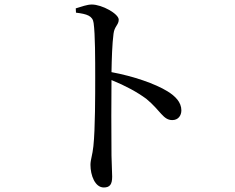

<svg xmlns="http://www.w3.org/2000/svg" viewBox="-20 -787 1040 849"><path d="M315 -750 316 -731C365 -725 390 -717 394 -685C401 -636 401 -523 401 -442C401 -370 401 -215 393 -141C389 -101 380 -81 380 -58C380 -12 400 42 439 42C466 42 476 28 476 -6C476 -22 474 -53 473 -99C472 -200 472 -355 473 -433C537 -407 586 -380 627 -350C691 -297 701 -256 742 -256C768 -256 782 -276 782 -299C782 -335 755 -362 721 -383C666 -417 570 -450 473 -468C474 -525 476 -593 482 -638C486 -671 505 -677 505 -700C505 -726 431 -767 386 -767C365 -767 342 -758 315 -750Z"/></svg>

Font: Noto Serif TC Medium
Style: Regular
Weight: 500
Designer: Ryoko NISHIZUKA 西塚涼子 (kana & ideographs); Frank Grießhammer (Latin, Greek & Cyrillic); Wenlong ZHANG 张文龙 (bopomofo); San
Foundry: Adobe
Version: Version 2.001;hotconv 1.1.0;makeotfexe 2.6.0